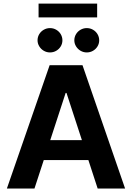

<svg xmlns="http://www.w3.org/2000/svg" viewBox="-20 -1081 758 1101"><path d="M19.5 0 264.6 -707H453.1L697.3 0H540L486.8 -163.1H231L177.7 0ZM449.7 -277.3 361.3 -547.9H356.4L268.1 -277.3ZM195.3 -849.6Q195.3 -868.7 204.8 -884.8Q214.4 -900.9 231 -910.4Q247.6 -919.9 266.6 -919.9Q286.1 -919.9 302.5 -910.4Q318.8 -900.9 328.4 -884.8Q337.9 -868.7 337.9 -849.6Q337.9 -831.1 328.4 -815.2Q318.8 -799.3 302.5 -789.8Q286.1 -780.3 266.6 -780.3Q247.6 -780.3 231.2 -789.8Q214.8 -799.3 205.1 -815.4Q195.3 -831.5 195.3 -849.6ZM406.2 -849.6Q406.2 -868.7 415.8 -884.8Q425.3 -900.9 441.9 -910.4Q458.5 -919.9 477.5 -919.9Q497.1 -919.9 513.4 -910.4Q529.8 -900.9 539.3 -884.8Q548.8 -868.7 548.8 -849.6Q548.8 -831.1 539.3 -815.2Q529.8 -799.3 513.4 -789.8Q497.1 -780.3 477.5 -780.3Q458.5 -780.3 442.1 -789.8Q425.8 -799.3 416 -815.4Q406.2 -831.5 406.2 -849.6ZM537.1 -981.4H201.2V-1060.5H537.1Z"/></svg>

Font: Pretendard
Style: Bold
Weight: 700
Designer: Base glyphs from Inter by Rasmus Andersson; Hangeul glyphs from Noto Sans CJK(Source Han Sans) by Jang Soo-young and Kan
Foundry: Kil Hyung-jin
Version: Version 1.309